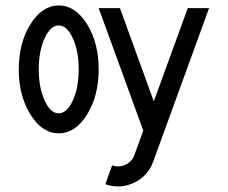

<svg xmlns="http://www.w3.org/2000/svg" viewBox="-20 -479 835 704"><path d="M195.3 9.8Q134.8 9.8 91.8 -58.8Q48.8 -127.4 48.8 -224.6Q48.8 -321.8 91.8 -390.4Q134.8 -459 195.3 -459Q256.3 -459 299.1 -390.4Q341.8 -321.8 341.8 -224.6Q341.8 -127.4 299.1 -58.8Q256.3 9.8 195.3 9.8ZM195.3 -63.5Q225.6 -63.5 247.1 -110.6Q268.6 -157.7 268.6 -224.6Q268.6 -291.5 247.1 -338.6Q225.6 -385.7 195.3 -385.7Q165 -385.7 143.6 -338.6Q122.1 -291.5 122.1 -224.6Q122.1 -157.7 143.6 -110.6Q165 -63.5 195.3 -63.5ZM413.1 204.6Q389.6 204.6 366.2 196.3L391.1 127.4Q402.3 131.3 413.1 131.3Q426.8 131.3 439.9 125Q463.9 114.3 472.7 89.4L505.4 0L341.8 -449.2H419.9L543.9 -107.4L668.5 -449.2H746.6L541.5 114.3Q522 167.5 470.7 191.4Q442.4 204.6 413.1 204.6Z"/></svg>

Font: Catrinity
Style: Regular
Weight: 400
Designer: Alexander Lange
Foundry: High-Logic / Made with FontCreator
Version: Version 2.090;May 20, 2024;FontCreator 15.0.0.2974 64-bit